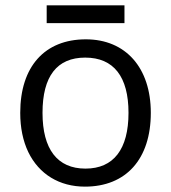

<svg xmlns="http://www.w3.org/2000/svg" viewBox="-20 -693 644 723"><path d="M448.7 -606H155.8V-672.9H448.7ZM547.9 -268.1C547.9 -93.8 454.6 9.8 299.8 9.8C204.1 9.8 127 -36.6 86.4 -120.6C66.4 -162.6 56.2 -211.9 56.2 -268.1C56.2 -442.4 148.4 -544.9 303.2 -544.9C453.1 -544.9 547.9 -438 547.9 -268.1ZM140.1 -268.1C140.1 -131.3 195.8 -58.1 301.8 -58.1C407.7 -58.1 463.9 -130.9 463.9 -268.1C463.9 -404.3 408.2 -476.1 300.8 -476.1C194.8 -476.1 140.1 -406.2 140.1 -268.1Z"/></svg>

Font: OpenSansEmoji
Style: Regular
Weight: 400
Foundry: MorbZ
Version: Version 1.000;PS 001.000;hotconv 1.0.70;makeotf.lib2.5.58329